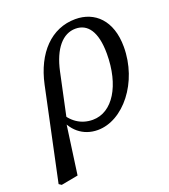

<svg xmlns="http://www.w3.org/2000/svg" viewBox="-126 -579 757 858"><g transform="rotate(-20 252.5 -149.5)"><path d="M20.5 188.2 101.2 173.1 136.1 -78.4 141.3 -78.6 186.5 -290.6C208.4 -392.5 255.9 -446.9 316.4 -446.9C374 -446.9 410.5 -399.1 410.5 -293.9C410.5 -143.6 345.6 -37.5 251.1 -37.5C195.6 -37.5 152 -67.2 124.1 -121.6L113.9 -104.4C133.9 -30.7 186.8 13.1 256.5 13.1C378 13.1 492.2 -128.3 492.2 -296.8C492.2 -423.2 422.1 -487.3 330.3 -487.3C215.8 -487.3 131.8 -399.3 101.7 -259.3L8.4 180.1L20.5 188.2Z"/></g></svg>

Font: Source Serif Variable
Style: Italic
Weight: 389
Italic angle: -12°
Designer: Frank Grießhammer
Foundry: Adobe Systems Incorporated
Version: Version 3.001;hotconv 1.0.111;makeotfexe 2.5.65597